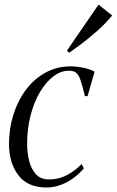

<svg xmlns="http://www.w3.org/2000/svg" viewBox="-20 -803 506 832"><path d="M182 9.5Q99.5 9.5 59.2 -44.2Q19 -98 19 -178.5Q19 -245.5 38 -306Q57 -366.5 92.2 -413.8Q127.5 -461 177 -488.2Q226.5 -515.5 287 -515.5Q312 -515.5 340.2 -509.8Q368.5 -504 390 -492.5L359.5 -386.5H348Q337 -432.5 328.8 -456.2Q320.5 -480 309.5 -488.2Q298.5 -496.5 278 -496.5Q243.5 -496.5 211.2 -472Q179 -447.5 153.2 -404.2Q127.5 -361 112.5 -303.2Q97.5 -245.5 97.5 -178.5Q97.5 -142.5 106 -107.2Q114.5 -72 135 -48.8Q155.5 -25.5 191.5 -25.5Q218 -25.5 241.8 -32.8Q265.5 -40 288.2 -54.8Q311 -69.5 334 -92L343 -73.5Q323.5 -49.5 297.5 -30.8Q271.5 -12 242 -1.2Q212.5 9.5 182 9.5ZM270 -583.5 407 -783 466 -736Q453.5 -720.5 438.2 -704.5Q423 -688.5 404.8 -672.2Q386.5 -656 366.5 -639.5Q346.5 -623 324.8 -606.8Q303 -590.5 280 -574.5Z"/></svg>

Font: Merriweather 144pt Light
Style: Italic
Weight: 300
Italic angle: -7.8°
Version: Version 2.101